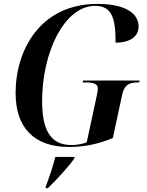

<svg xmlns="http://www.w3.org/2000/svg" viewBox="-20 -744 754 985"><path d="M334 10C413 10 485 -5 559 -36L606 -255C618 -314 649 -321 688 -321H694L696 -331H406L404 -321H419C457 -321 482 -316 482 -289C482 -281 479 -267 476 -251L425 -14C403 -5 375 0 345 0C235 0 196 -84 196 -226C196 -475 310 -714 468 -714C556 -714 573 -647 573 -525C639 -525 691 -551 691 -608C691 -673 627 -724 480 -724C185 -724 60 -485 60 -267C60 -91 153 10 334 10ZM215 212 214 221H226C268 181 331 112 360 71L363 61H264C251 111 234 162 215 212Z"/></svg>

Font: Noto Serif Display SemiCondensed SemiBold
Style: Italic
Weight: 600
Width: 4
Italic angle: -12°
Designer: Monotype Design Team
Foundry: Monotype Imaging Inc.
Version: Version 2.009